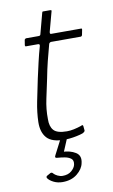

<svg xmlns="http://www.w3.org/2000/svg" viewBox="-87 -622 499 850"><g transform="rotate(-10 163.0 -196.5)"><path d="M167 0Q109 0 86 -25.5Q63 -51 64 -97Q65 -140 74.5 -187.5Q84 -235 95 -287Q103 -323 111 -358Q119 -393 129 -428Q131 -437 123 -437H67Q66 -437 65 -439Q64 -441 64 -442L68 -467Q69 -468 71 -470Q73 -472 75 -472H130Q135 -472 137.5 -473.5Q140 -475 141 -481L165 -571Q166 -576 169 -576H202Q204 -576 206 -575Q208 -574 207 -571L183 -482Q182 -477 183 -474.5Q184 -472 188 -472H322Q325 -472 325.5 -471Q326 -470 326 -467L321 -442Q321 -442 319 -439.5Q317 -437 315 -437H181Q179 -437 175.5 -435Q172 -433 171 -428Q161 -392 152 -355.5Q143 -319 136 -282Q127 -239 117 -193Q107 -147 108 -103Q107 -70 122.5 -52.5Q138 -35 182 -35Q197 -35 213.5 -38.5Q230 -42 248 -48Q252 -51 254 -50Q256 -49 257 -46L259 -26Q260 -20 248 -14Q237 -10 220 -6.5Q203 -3 188 -1.5Q173 0 167 0ZM221 115Q216 141 190 162Q164 183 124 183Q102 183 84 174Q66 165 58 153Q57 150 58 147Q59 144 62 143L78 134Q85 132 89 138Q95 145 106.5 150.5Q118 156 129 156Q154 156 169 143Q184 130 187 116Q191 97 180 88.5Q169 80 151.5 77Q134 74 119 73Q113 73 111 70Q109 67 113 60L144 0Q146 -5 150 -5Q154 -5 155 -5H171Q176 -5 174 1L148 63L145 51Q181 52 205 67Q229 82 221 115Z"/></g></svg>

Font: Glory Thin ExtraLight
Style: Italic
Weight: 250
Italic angle: -12°
Version: Version 1.011